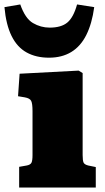

<svg xmlns="http://www.w3.org/2000/svg" viewBox="-57 -842 473 862"><path d="M29 0V-93L63 -99Q79 -102 84 -111Q89 -120 89 -146V-343Q89 -377 83 -389Q77 -401 54 -405L24 -410L31 -511L296 -525L314 -514V-146Q314 -120 318.5 -111.5Q323 -103 339 -99L373 -92V0ZM163 -583Q105 -583 62.5 -606.5Q20 -630 -5 -680.5Q-30 -731 -37 -810L34 -822Q56 -759 91 -738.5Q126 -718 166 -718Q218 -718 245.5 -741Q273 -764 289 -822L366 -810Q356 -736 330.5 -685Q305 -634 263 -608.5Q221 -583 163 -583Z"/></svg>

Font: Literata Black
Style: Regular
Weight: 900
Designer: Latin by Veronika Burian and Jose Scaglione. Greek by Irene Vlachou. Cyrillic by Vera Evstafieva.
Foundry: TypeTogether
Version: Version 3.103;gftools[0.9.29]